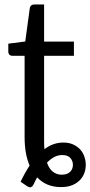

<svg xmlns="http://www.w3.org/2000/svg" viewBox="-20 -652 398 846"><path d="M110.4 77.6Q99.6 52.2 94 21Q88.4 -10.3 88.4 -48.3V-406.2H34.2Q26.4 -406.2 21.5 -411.1Q16.6 -416 16.6 -425.3V-459.5L91.3 -469.2L111.3 -616.2Q112.3 -623.5 117.4 -627.9Q122.6 -632.3 130.9 -632.3H174.3V-468.8H305.7V-406.2H174.3V-30.8Q174.3 -11.2 175.8 5.4Q194.3 -8.8 215.1 -16.4Q235.8 -23.9 259.3 -23.9Q283.7 -23.9 302 -15.6Q320.3 -7.3 332.8 6.1Q345.2 19.5 351.3 36.9Q357.4 54.2 357.9 72.3Q358.4 90.8 352.3 108.6Q346.2 126.5 333 140.6Q319.8 154.8 299.1 163.6Q278.3 172.4 248.5 172.4Q184.1 172.4 143.6 129.4Q139.6 136.7 136 144Q132.3 151.4 128.4 159.7Q123 170.9 115.7 172.9Q108.4 174.8 96.7 166.5L70.8 148.9Q89.4 109.4 110.4 77.6ZM254.4 31.2Q234.9 31.2 218.3 40.3Q201.7 49.3 187 64.9Q196.8 92.3 213.4 105Q230 117.7 252 117.7Q275.9 117.7 288.6 105.5Q301.3 93.3 301.3 74.2Q301.3 57.6 290.3 44.4Q279.3 31.2 254.4 31.2Z"/></svg>

Font: Carlito
Style: Regular
Weight: 400
Designer: Lukasz Dziedzic
Foundry: tyPoland Lukasz Dziedzic
Version: Version 1.103; Beta1; all basic design good, some composites